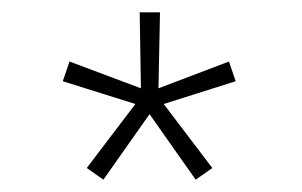

<svg xmlns="http://www.w3.org/2000/svg" viewBox="-20 -820 490 312"><path d="M148 -528 121 -547 200 -651 82 -688 93 -720 209 -676.5 207 -800H240L237.5 -676.5L352 -720L363 -688L246 -651L325 -547L298 -528L223 -634.5Z"/></svg>

Font: League Mono Condensed Thin
Style: Regular
Weight: 100
Width: 1
Designer: Tyler Finck
Foundry: The League of Moveable Type / Tyler Finck
Version: Version 2.210